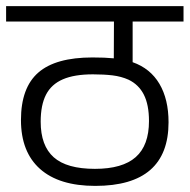

<svg xmlns="http://www.w3.org/2000/svg" viewBox="-26 -629 624 632"><path d="M410.6 -558.1V-424.3Q468.8 -403.8 498.8 -353Q528.8 -302.2 528.8 -226.6Q528.8 -17.1 287.6 -17.1Q168.5 -17.1 105.7 -73Q43 -128.9 43 -233.9Q43 -340.3 100.1 -390.1Q157.2 -439.9 278.3 -439.9Q319.8 -439.9 348.6 -437L349.1 -558.1H-5.9V-608.9H578.1V-558.1ZM397 -366.7Q373 -377.4 344.5 -380.9Q315.9 -384.3 279.8 -384.3Q218.8 -384.3 180.9 -367.9Q143.1 -351.6 125.5 -317.4Q107.9 -283.2 107.9 -228.5Q107.9 -149.4 150.9 -111.3Q193.8 -73.2 286.6 -73.2Q377 -73.2 420.7 -111.8Q464.4 -150.4 464.4 -230.5Q464.4 -284.2 447.5 -317.4Q430.7 -350.6 397 -366.7Z"/></svg>

Font: Varta
Style: Light
Weight: 300
Designer: Joana Correia, Viktoriya Grabowska, Eben Sorkin
Foundry: Sorkin Type
Version: Version 1.002; ttfautohint (v1.3) -l 8 -r 24 -G 200 -x 12 -H